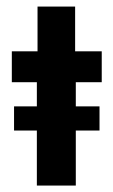

<svg xmlns="http://www.w3.org/2000/svg" viewBox="-20 -576 352 596"><path d="M94.4 0V-170.8H23.6V-245.8H94.4V-320.8H16.7V-416.7H96.5V-555.6H213.2V-416.7H295.8V-320.8H215.3V-245.8H288.9V-170.8H215.3V0Z"/></svg>

Font: co2trust
Style: Bold
Weight: 700
Designer: Kristian Moeller
Foundry: Dicotype
Version: Version 1.000